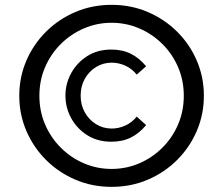

<svg xmlns="http://www.w3.org/2000/svg" viewBox="-20 -739 899 774"><path d="M569 -471.9Q541.2 -505.4 507.4 -522.3Q473.6 -539.2 428.4 -539.2Q373 -539.2 331.4 -512.7Q289.8 -486.1 266.8 -443.8Q243.8 -401.6 243.8 -353.4Q243.8 -305.4 266.8 -263Q289.8 -220.6 331.4 -194.2Q373 -167.7 428.4 -167.7Q473.6 -167.7 507.4 -184.5Q541.2 -201.2 569 -234.7L531.2 -268.9Q511.5 -244.5 484.7 -232.7Q457.9 -220.8 430.6 -220.8Q395.6 -220.8 367.1 -238.5Q338.6 -256.2 321.8 -286.1Q305.1 -316 305.1 -353.4Q305.1 -391.1 321.8 -421.1Q338.6 -451.2 367.1 -468.8Q395.6 -486.4 430.6 -486.4Q457.9 -486.4 484.7 -474.5Q511.5 -462.6 531.2 -438.2ZM138.8 -352.9Q138.8 -415.3 162 -468.7Q185.2 -522.2 225.7 -562.2Q266.2 -602.2 318.8 -624.7Q371.3 -647.2 429.9 -647.2Q488.5 -647.2 541 -624.7Q593.5 -602.2 634 -562.2Q674.5 -522.2 697.7 -468.7Q720.9 -415.3 720.9 -352.9Q720.9 -290.5 697.7 -236.8Q674.5 -183.2 634 -143Q593.5 -102.8 541 -80.4Q488.5 -58 429.9 -58Q371.3 -58 318.8 -80.4Q266.2 -102.8 225.7 -143Q185.2 -183.2 162 -236.8Q138.8 -290.5 138.8 -352.9ZM57.7 -352.9Q57.7 -278.2 86.1 -211.7Q114.6 -145.3 165.3 -94.5Q216.1 -43.7 283.8 -14.7Q351.5 14.3 429.9 14.3Q508.2 14.3 575.9 -14.7Q643.6 -43.7 694.4 -94.5Q745.2 -145.3 773.5 -211.7Q801.9 -278.2 801.9 -352.9Q801.9 -427.8 773.5 -494.1Q745.2 -560.4 694.3 -611Q643.4 -661.6 575.8 -690.6Q508.2 -719.5 429.9 -719.5Q351.7 -719.5 283.9 -690.6Q216.1 -661.6 165.3 -611Q114.6 -560.4 86.1 -494.1Q57.7 -427.8 57.7 -352.9Z"/></svg>

Font: Estedad-VF-FD Black
Style: Regular
Weight: 900
Designer: Amin Abedi
Version: Version 4.000